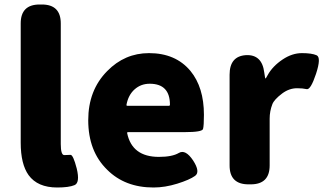

<svg xmlns="http://www.w3.org/2000/svg" viewBox="-20 -819 1437 853"><path d="M234 14Q147 14 107 -41Q72 -90 72 -185V-715Q72 -799 156 -799H166Q250 -799 250 -715V-179Q250 -130 265.5 -130Q281 -130 293 -131Q305 -132 321 -70Q336 -7 311 3.5Q286 14 234 14Z M662 14Q535 14 456 -65Q372 -147 372 -285Q372 -418 456 -503Q534 -583 642 -583Q760 -583 826 -504Q886 -431 886 -309Q886 -260 882 -246Q878 -232 801 -232H549Q544 -232 545 -227Q567 -122 686 -122Q745 -122 774.5 -139.5Q804 -157 838 -106Q871 -55 846.5 -37.5Q822 -20 767.5 -3Q713 14 662 14ZM542 -354Q541 -349 546 -349H730Q735 -349 735 -354Q735 -447 645 -447Q606 -447 578 -422Q550 -397 542 -354Z M1084 0Q1000 0 1000 -84V-487Q1000 -569 1072 -574Q1144 -578 1154 -497L1157 -478Q1158 -470 1159.5 -470Q1161 -470 1169 -485Q1191 -525 1236 -555Q1278 -583 1321.5 -583Q1365 -583 1386.5 -573.5Q1408 -564 1384 -491Q1360 -419 1342.5 -423Q1325 -427 1300 -427Q1265 -427 1234 -404Q1198 -377 1190 -356Q1178 -325 1178 -292V-84Q1178 0 1094 0Z"/></svg>

Font: Resource Han Rounded JP Heavy
Style: Regular
Weight: 900
Designer: Cyano Hao (round all glyphs); Ryoko NISHIZUKA 西塚涼子 (kana, bopomofo & ideographs); Paul D. Hunt (Latin, Greek & Cyrillic)
Foundry: Cyano Hao
Version: 0.990